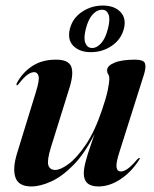

<svg xmlns="http://www.w3.org/2000/svg" viewBox="-20 -663 554 692"><path d="M482.5 -93.5Q486 -93 481.5 -87Q453.5 -43 414.2 -17Q375 9 334.5 9Q282 9 282 -38Q282 -56 289 -82Q296 -108 305.2 -134.2Q314.5 -160.5 320.5 -179.5Q285 -109 244.2 -67.8Q203.5 -26.5 164.2 -8.8Q125 9 93 9Q47 9 35.8 -23Q24.5 -55 41.5 -110.5L109 -330Q123 -374.5 119 -388.8Q115 -403 103 -403Q92.5 -403 79.8 -394.2Q67 -385.5 48 -361.5Q43 -355 41 -355.5Q37 -356 42 -366Q62.5 -403 97.2 -425.5Q132 -448 182 -448Q226 -448 236.2 -424Q246.5 -400 231.5 -350L163.5 -132Q149 -84.5 154.2 -67.5Q159.5 -50.5 179.5 -50.5Q198 -50.5 227.5 -72.2Q257 -94 289.5 -142Q322 -190 348.5 -269Q363 -311.5 368.5 -338.8Q374 -366 374 -380Q374 -389.5 370 -395.2Q366 -401 366 -409.5Q366 -426 392.5 -437Q419 -448 466.5 -448Q496.5 -448 502 -435.8Q507.5 -423.5 499.5 -396.5L411 -117Q397.5 -75.5 400 -60.2Q402.5 -45 415.5 -45Q426 -45 439.5 -54.2Q453 -63.5 475 -89Q480 -94 482.5 -93.5ZM307.5 -475Q267 -475 244.5 -497.5Q222 -520 232 -559.5Q242 -598 275.8 -620.5Q309.5 -643 350.5 -643Q392 -643 414 -620Q436 -597 426.5 -559.5Q416.5 -521 383 -498Q349.5 -475 307.5 -475ZM347.5 -628Q330 -628 314.2 -611.2Q298.5 -594.5 289.5 -559.5Q280.5 -525 287.8 -507.5Q295 -490 312 -490Q329.5 -490 345 -507.8Q360.5 -525.5 369 -559.5Q378 -594 371.2 -611Q364.5 -628 347.5 -628Z"/></svg>

Font: Fraunces 144pt S000 SemiBold
Style: Italic
Weight: 600
Italic angle: -16°
Version: Version 1.000; ttfautohint (v1.8.3)